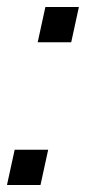

<svg xmlns="http://www.w3.org/2000/svg" viewBox="-20 -530 246 550"><path d="M88 -409 110 -510H206L184 -409ZM0 0 22 -101H118L96 0Z"/></svg>

Font: Saira Ultra Condensed SemiBold
Style: Italic
Weight: 600
Width: 1
Italic angle: -12°
Designer: Hector Gatti with collaboration of the Omnibus-Type team
Foundry: Omnibus-Type
Version: Version 1.001; ttfautohint (v1.8)